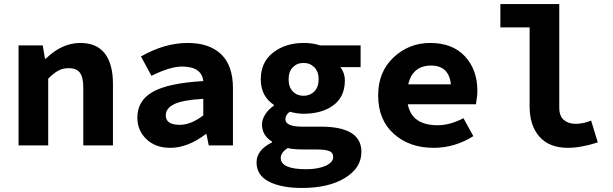

<svg xmlns="http://www.w3.org/2000/svg" viewBox="-20 -721 3040 952"><path d="M72 0V-496H192L203 -430H207Q287 -508 378 -508Q460 -508 500 -455.5Q540 -403 540 -306V0H393V-287Q393 -337 376.5 -360Q360 -383 320 -383Q292 -383 269.5 -371Q247 -359 219 -331V0Z M824 12Q751 12 706 -31Q661 -74 661 -138Q661 -222 737.5 -265.5Q814 -309 988 -319Q980 -391 882 -391Q823 -391 731 -345L679 -441Q796 -508 911 -508Q1018 -508 1076.5 -452Q1135 -396 1135 -284V0H1015L1004 -56H1000Q911 12 824 12ZM871 -102Q927 -102 988 -149V-231Q885 -225 843.5 -204.5Q802 -184 802 -149Q802 -102 871 -102Z M1477 211Q1375 211 1313.5 179.5Q1252 148 1252 84Q1252 23 1329 -15V-19Q1279 -49 1279 -104Q1279 -128 1295 -153.5Q1311 -179 1338 -197V-201Q1273 -244 1273 -328Q1273 -413 1334.5 -460.5Q1396 -508 1485 -508Q1531 -508 1567 -496H1768V-388H1668Q1690 -358 1690 -323Q1690 -241 1633 -199Q1576 -157 1485 -157Q1453 -157 1417 -167Q1395 -151 1395 -130Q1395 -93 1479 -93H1571Q1772 -93 1772 32Q1772 111 1691 161Q1610 211 1477 211ZM1560 -328Q1560 -366 1538.5 -387.5Q1517 -409 1485 -409Q1453 -409 1432 -387.5Q1411 -366 1411 -328Q1411 -289 1432 -267.5Q1453 -246 1485 -246Q1517 -246 1538.5 -267.5Q1560 -289 1560 -328ZM1498 118Q1557 118 1594.5 101Q1632 84 1632 58Q1632 35 1611.5 27.5Q1591 20 1545 20H1483Q1432 20 1407 13Q1372 35 1372 62Q1372 118 1498 118Z M2130 12Q2010 12 1932.5 -57.5Q1855 -127 1855 -248Q1855 -365 1931.5 -436.5Q2008 -508 2113 -508Q2224 -508 2285.5 -441.5Q2347 -375 2347 -270Q2347 -246 2340 -204H2002Q2022 -100 2150 -100Q2211 -100 2278 -135L2327 -46Q2235 12 2130 12ZM2118 -396Q2026 -396 2004 -303H2216Q2205 -396 2118 -396Z M2795 12Q2704 12 2655 -43Q2606 -98 2606 -194V-585H2461V-701H2753V-188Q2753 -145 2776 -126Q2799 -107 2834 -107Q2871 -107 2911 -123L2944 -15Q2861 12 2795 12Z"/></svg>

Font: TypoPRO Source Code Pro
Style: Bold
Weight: 700
Monospace: yes
Designer: Paul D. Hunt, Teo Tuominen
Foundry: Adobe Systems Incorporated
Version: Version 2.010;PS 1.0;hotconv 1.0.84;makeotf.lib2.5.63406